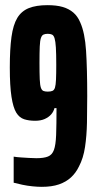

<svg xmlns="http://www.w3.org/2000/svg" viewBox="-20 -716 379 744"><path d="M142 8Q126 8 106 6Q86 4 67 0Q48 -4 33 -8V-109Q45 -107 60.5 -106Q76 -105 92.5 -104Q109 -103 121 -103Q150 -103 166 -109.5Q182 -116 189 -135Q196 -154 197.5 -193Q199 -232 199 -297H191Q188 -284 178.5 -273Q169 -262 153.5 -255Q138 -248 116 -248Q92 -248 73.5 -254Q55 -260 43 -279.5Q31 -299 24.5 -341Q18 -383 18 -454Q18 -526 24.5 -573Q31 -620 47 -646.5Q63 -673 91.5 -684.5Q120 -696 164 -696Q199 -696 223 -689Q247 -682 264 -667.5Q281 -653 291 -629Q309 -589 313.5 -519Q318 -449 318 -344Q318 -291 317 -240.5Q316 -190 309.5 -146.5Q303 -103 286 -71Q274 -46 255 -28.5Q236 -11 208.5 -1.5Q181 8 142 8ZM165 -361Q177 -361 183.5 -364Q190 -367 193 -376.5Q196 -386 197 -407.5Q198 -429 198 -466Q198 -508 196.5 -532Q195 -556 191.5 -567.5Q188 -579 181.5 -582Q175 -585 165 -585Q155 -585 148.5 -582Q142 -579 138.5 -568.5Q135 -558 134 -535.5Q133 -513 133 -472Q133 -432 134 -409Q135 -386 138.5 -376Q142 -366 148.5 -363.5Q155 -361 165 -361Z"/></svg>

Font: Saira UltraCondensed ExtraBold
Style: Regular
Weight: 800
Width: 1
Designer: Hector Gatti with collaboration of the Omnibus-Type team
Foundry: Omnibus-Type
Version: Version 1.101